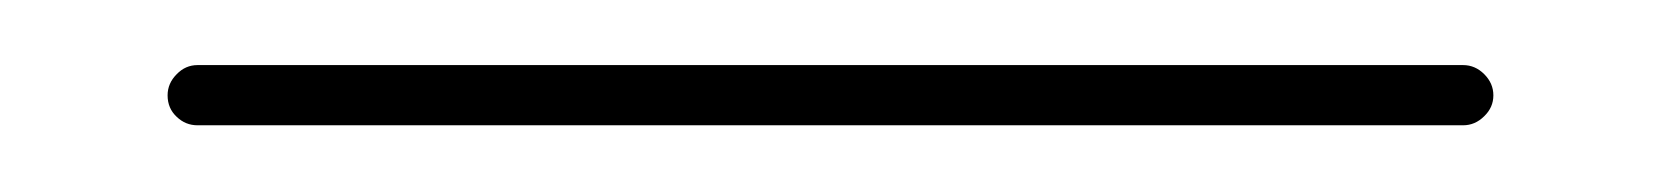

<svg xmlns="http://www.w3.org/2000/svg" viewBox="-20 -20 510 59"><path d="M438.9 9.3Q438.9 13 436.1 15.7Q433.3 18.5 429.6 18.5H40.7Q37 18.5 34.3 15.9Q31.5 13.3 31.5 9.3Q31.5 5.6 34.3 2.8Q37 0 40.7 0H429.6Q433.3 0 436.1 2.8Q438.9 5.6 438.9 9.3Z"/></svg>

Font: 26F Galaxy Sans Hairline
Style: Regular
Weight: 50
Designer: C₂₉H₂₅N₃O₅
Version: Version 1.100